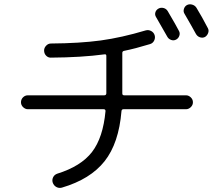

<svg xmlns="http://www.w3.org/2000/svg" viewBox="-20 -858 1040 916"><path d="M780.3 -804.7Q822.3 -733.4 834 -710Q839.8 -699.2 835.4 -687Q831.1 -674.8 819.8 -668.9Q808.6 -663.1 796.4 -667.5Q784.2 -671.9 778.3 -682.6Q748 -736.3 724.6 -776.4Q717.8 -787.1 721.2 -798.8Q724.6 -810.5 735.8 -816.9Q747.1 -823.2 760.3 -819.8Q773.4 -816.4 780.3 -804.7ZM917 -821.3Q943.4 -778.3 971.7 -723.6Q977.5 -712.9 973.1 -700.7Q968.8 -688.5 958 -681.6Q946.3 -675.8 933.6 -680.2Q920.9 -684.6 914.1 -697.3Q894.5 -733.4 860.4 -792Q853.5 -802.7 857.4 -815.4Q861.3 -828.1 872.1 -834Q883.8 -839.8 897 -835.9Q910.2 -832 917 -821.3ZM113.3 -336.9Q100.6 -336.9 90.3 -346.7Q80.1 -356.4 80.1 -370.1Q80.1 -383.8 89.8 -393.6Q99.6 -403.3 113.3 -403.3H477.5Q486.3 -403.3 487.3 -412.1V-413.1V-591.8Q487.3 -600.6 477.5 -598.6Q369.1 -584 221.7 -583Q209 -583 199.7 -592.8Q190.4 -602.5 190.4 -617.2Q190.4 -629.9 200.2 -640.1Q210 -650.4 222.7 -650.4Q361.3 -651.4 460.9 -665Q560.5 -678.7 674.8 -712.9Q688.5 -716.8 701.2 -710Q713.9 -703.1 717.8 -689.9Q721.7 -676.8 715.3 -664.1Q709 -651.4 695.3 -647.5Q625 -626 571.3 -615.2Q563.5 -613.3 563.5 -605.5V-413.1V-412.1Q563.5 -403.3 572.3 -403.3H867.2Q879.9 -403.3 890.1 -393.6Q900.4 -383.8 900.4 -370.1Q900.4 -356.4 890.1 -346.7Q879.9 -336.9 867.2 -336.9H569.3Q560.5 -336.9 559.6 -328.1Q546.9 -174.8 479 -88.9Q411.1 -2.9 275.4 37.1Q261.7 41 249 34.2Q236.3 27.3 231.4 12.7Q227.5 0 233.4 -12.2Q239.3 -24.4 252.9 -29.3Q366.2 -64.5 418.9 -132.8Q471.7 -201.2 483.4 -328.1Q483.4 -336.9 474.6 -336.9Z"/></svg>

Font: Rounded Mgen+ 2m regular
Style: Regular
Weight: 400
Designer: [Source Han Sans]
Ryoko NISHIZUKA  (kana & ideographs); Paul D. Hunt (Latin, Greek & Cyrillic); Wenlong ZHANG  (bopomofo
Version: Version 1.059.20150602